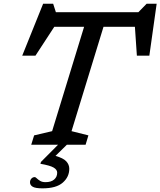

<svg xmlns="http://www.w3.org/2000/svg" viewBox="-20 -772 856 1024"><path d="M207 232.5Q169 232.5 154.5 224Q140 215.5 140 200.5Q140 189 147.2 180.8Q154.5 172.5 165.5 172.5Q169.5 172.5 176.2 179.2Q183 186 194.2 192.8Q205.5 199.5 222.5 199.5Q252.5 199.5 268.8 185.5Q285 171.5 285 149Q285 133 266.2 121.8Q247.5 110.5 195.5 101.5L198.5 91.5L289.5 0H146.5L162 -50L258 -72.5L428.5 -629H269.5L169 -475H98.5L210 -752H263.5L278 -707H718L762 -752H815.5L776.5 -475H710L699.5 -629H532L361.5 -72.5L451.5 -50L436.5 0H336.5L276 59.5Q317.5 71 333.5 88.5Q349.5 106 349.5 128Q349.5 171.5 314.8 202Q280 232.5 207 232.5Z"/></svg>

Font: Newsreader Caption
Style: Italic
Weight: 400
Italic angle: -17°
Designer: Hugues Gentile
Foundry: Production Type
Version: Version 1.001